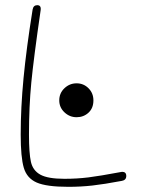

<svg xmlns="http://www.w3.org/2000/svg" viewBox="-20 -722 548 742"><path d="M60 -202Q60 -306 71 -420.5Q82 -535 106 -685Q109 -702 124 -702Q140 -702 137 -682Q110 -496 101 -403Q92 -310 92 -202Q92 -130 99.5 -96.5Q107 -63 136 -47Q165 -31 229 -31Q278 -31 322 -36.5Q366 -42 446 -57L452 -58Q468 -58 468 -42Q468 -26 451 -23Q382 -10 337 -5Q292 0 244 0Q160 0 122 -16.5Q84 -33 72 -73.5Q60 -114 60 -202ZM209 -334Q209 -362 229 -381Q249 -400 276 -400Q303 -400 322 -381Q341 -362 341 -334Q341 -304 322 -286.5Q303 -269 276 -269Q249 -269 229 -288Q209 -307 209 -334Z"/></svg>

Font: Mali ExtraLight
Style: Regular
Weight: 275
Version: Version 1.000; ttfautohint (v1.6)